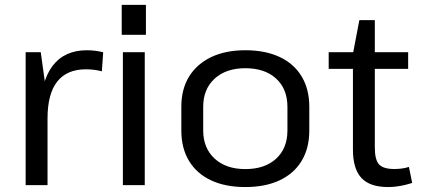

<svg xmlns="http://www.w3.org/2000/svg" viewBox="-20 -752 1713 780"><path d="M84.2 -540H145.5L173.1 -341.6V0H84.2ZM145.1 -297Q145.1 -420.5 193.5 -484.2Q241.8 -547.9 333.3 -547.9Q349.4 -547.9 366.2 -545.8Q382.9 -543.8 399.2 -539.6L393.8 -462.2Q363.8 -470.4 328.6 -470.4Q251.9 -470.4 212.5 -420.6Q173.1 -370.8 173.1 -270.7Z M568.1 -540V0H479.2V-540ZM572.8 -732.3V-610.6H474.5V-732.3Z M976.5 7.9Q895.5 7.9 837.2 -19.5Q778.9 -46.9 747.8 -98.5Q716.7 -150.1 716.7 -221.4V-318.6Q716.7 -389.9 748.2 -441.1Q779.8 -492.2 838.1 -520.1Q896.4 -547.9 976.5 -547.9Q1057.7 -547.9 1116 -520.5Q1174.3 -493.1 1205.4 -441.5Q1236.5 -389.9 1236.5 -318.6V-221.4Q1236.5 -150.1 1205.4 -98.5Q1174.3 -46.9 1116 -19.5Q1057.7 7.9 976.5 7.9ZM976.5 -65.1Q1055.8 -65.1 1101.7 -107.3Q1147.7 -149.5 1147.7 -222.1V-317.9Q1147.7 -390.7 1101.7 -432.8Q1055.8 -474.9 976.5 -474.9Q898.3 -474.9 851.9 -432.4Q805.5 -389.9 805.5 -317.9V-222.1Q805.5 -150.3 851.9 -107.7Q898.3 -65.1 976.5 -65.1Z M1556.7 7.9Q1482.5 7.9 1448.2 -29.1Q1413.8 -66.1 1413.8 -144.3V-533.6L1439.9 -670.2H1502.7V-152.9Q1502.7 -103 1519.8 -84.2Q1537 -65.4 1581.9 -65.4Q1596.4 -65.4 1611.5 -67.3Q1626.6 -69.1 1641.2 -73.9L1654.5 -8.9Q1640.1 -4.2 1623.8 -0.3Q1607.5 3.5 1590.2 5.7Q1573 7.9 1556.7 7.9ZM1315.3 -540H1638.1V-472.2H1315.3Z"/></svg>

Font: Pathway Extreme 8pt Thin
Style: Regular
Weight: 100
Version: Version 1.001;gftools[0.9.26]